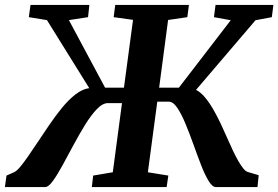

<svg xmlns="http://www.w3.org/2000/svg" viewBox="-47 -763 1135 783"><path d="M-27 0 -20.5 -47 10 -60.5Q20.5 -65 34.5 -81.5Q48.5 -98 65.8 -123Q83 -148 102.5 -177Q126.5 -213 152.2 -251Q178 -289 205.2 -322.5Q232.5 -356 260.8 -378Q289 -400 317 -403.5L144.5 -681L70.5 -693L77.5 -743H317.5L312 -693L234 -681L381.5 -405.5H458.5L495.5 -682L416.5 -693L423 -743H723.5L717 -693L638.5 -681.5L602 -405.5H682.5L894 -680.5L825.5 -693L832 -743H1068L1061.5 -693L995 -680.5L752.5 -396.5Q770.5 -387.5 788 -367Q805.5 -346.5 821.8 -318.5Q838 -290.5 853 -258.8Q868 -227 881.5 -196Q892.5 -170.5 903.5 -147.5Q914.5 -124.5 925 -106.2Q935.5 -88 944.8 -76.5Q954 -65 962.5 -62L1008 -48.5L1003 0H834Q819 0 803.8 -25Q788.5 -50 773 -90Q757.5 -130 741.8 -174.2Q726 -218.5 709.5 -258.2Q693 -298 676 -323.2Q659 -348.5 640.5 -348.5H594.5L556 -60.5L639.5 -47L632.5 0H327.5L333 -47L413 -60.5L450.5 -342.5H393Q371.5 -342.5 347.8 -317.8Q324 -293 300 -254Q276 -215 252.5 -171.2Q229 -127.5 207.8 -88.5Q186.5 -49.5 168.5 -24.8Q150.5 0 137 0Z"/></svg>

Font: Merriweather
Style: Bold Italic
Weight: 700
Italic angle: -7.8°
Version: Version 2.101